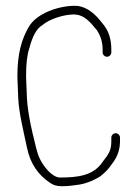

<svg xmlns="http://www.w3.org/2000/svg" viewBox="-20 -653 484 663"><path d="M349.4 -457C357.3 -457 364.4 -464.1 364.4 -472V-482C364.4 -516.7 355.7 -544.8 338.4 -566.5L326.4 -581.5C298.9 -615.8 268.4 -633 239.2 -633C181.9 -633 105.8 -607.2 78.5 -558.8C55 -517.3 40 -469.1 40 -388.5L43 -313C45.4 -262.9 61.4 -198.8 73.8 -140.4C84.8 -88.5 111.5 -48.7 153.8 -21C164 -13.7 176.8 -10 193.4 -10C220.8 -10 230.1 -12.8 249.6 -15C271.4 -17.5 298.3 -27.1 326.4 -44C347.1 -62.1 350.6 -63.4 373.2 -96.1C387.3 -116.4 394.4 -139.7 394.4 -166V-178C394.4 -185.9 387.3 -193 379.4 -193C371.5 -193 364.4 -185.9 364.4 -178V-166C364.4 -134.8 356.9 -122.9 334.4 -94C303.3 -47.3 251.1 -40 187.3 -40C161.5 -40 129.5 -75.9 114 -112.5C109.3 -123.5 101.7 -152.1 91.2 -198.3C80.7 -244.4 74.6 -283 73 -314L70 -389C70 -432.8 73.7 -464.8 81 -485C91.8 -528 106.8 -555 126 -566C152.5 -588.7 202.2 -603 234.1 -603C271 -603 290.8 -577.3 314.4 -549C327.7 -529 334.4 -506.7 334.4 -482V-472C334.4 -464.1 341.5 -457 349.4 -457Z"/></svg>

Font: MewTooHand
Style: Condensed
Weight: 400
Designer: Mew Too, Robert Jablonski
Version: Version 0.77